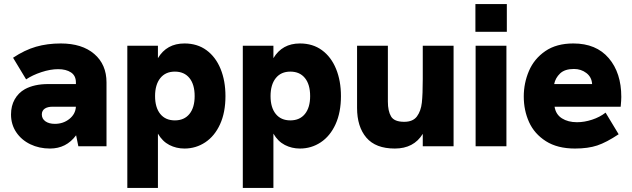

<svg xmlns="http://www.w3.org/2000/svg" viewBox="-20 -717 3098 941"><path d="M353 -54Q305 11 225 11Q172 11 128.5 -10Q85 -31 59.5 -69Q34 -107 34 -156Q34 -198 52 -230Q70 -262 102 -280Q148 -305 216 -305H352V-313Q352 -346 328 -362Q304 -378 265 -378Q227 -378 183 -363.5Q139 -349 108 -328L44 -434Q101 -472 156.5 -488Q212 -504 278 -504Q382 -504 442 -452.5Q502 -401 502 -313V0H364ZM249 -110Q290 -110 320 -134Q350 -158 352 -194H238Q214 -194 200 -185Q185 -175 185 -156Q185 -135 202.5 -122.5Q220 -110 249 -110Z M604 -493H754V-432Q797 -504 884 -504Q947 -504 992 -471Q1037 -438 1061 -379.5Q1085 -321 1085 -246Q1085 -166 1058.5 -108Q1032 -50 986 -19.5Q940 11 884 11Q844 11 810 -6.5Q776 -24 754 -62V204H604ZM934 -246Q934 -303 908.5 -334.5Q883 -366 837 -366Q791 -366 765.5 -334Q740 -302 740 -246Q740 -190 765.5 -158.5Q791 -127 837 -127Q883 -127 908.5 -158.5Q934 -190 934 -246Z M1170 -493H1320V-432Q1363 -504 1450 -504Q1513 -504 1558 -471Q1603 -438 1627 -379.5Q1651 -321 1651 -246Q1651 -166 1624.5 -108Q1598 -50 1552 -19.5Q1506 11 1450 11Q1410 11 1376 -6.5Q1342 -24 1320 -62V204H1170ZM1500 -246Q1500 -303 1474.5 -334.5Q1449 -366 1403 -366Q1357 -366 1331.5 -334Q1306 -302 1306 -246Q1306 -190 1331.5 -158.5Q1357 -127 1403 -127Q1449 -127 1474.5 -158.5Q1500 -190 1500 -246Z M1730 -188V-493H1881V-219Q1881 -173 1896.5 -146.5Q1912 -120 1961 -120Q2004 -120 2023.5 -146.5Q2043 -173 2047.5 -214Q2052 -255 2052 -330V-493H2203V0H2052V-61Q2008 11 1915 11Q1821 11 1775.5 -42.5Q1730 -96 1730 -188Z M2311 -493H2462V0H2311ZM2310 -697H2464V-561H2310Z M2547 -244Q2547 -310 2572.5 -369.5Q2598 -429 2652.5 -466.5Q2707 -504 2790 -504Q2902 -504 2963.5 -432Q3025 -360 3025 -242Q3025 -226 3022 -194H2698Q2704 -156 2734 -137Q2764 -118 2808 -118Q2844 -118 2882 -130.5Q2920 -143 2948 -165L3012 -59Q2952 -19 2907 -4Q2862 11 2798 11Q2712 11 2655.5 -25Q2599 -61 2573 -118.5Q2547 -176 2547 -244ZM2882 -305Q2880 -339 2854 -359Q2828 -379 2793 -379Q2748 -379 2725 -357Q2702 -335 2696 -305Z"/></svg>

Font: Hanken Grotesk Black
Style: Regular
Weight: 900
Designer: Alfredo Marco Pradil
Foundry: Hanken Design Co.
Version: Version 3.014